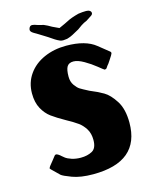

<svg xmlns="http://www.w3.org/2000/svg" viewBox="-113 -808 715 900"><g transform="rotate(-15 244.5 -358.0)"><path d="M40 -57Q34 -63 37 -65Q39 -70 44 -76L57 -92Q62 -99 75 -115Q78 -118 82 -118Q86 -118 93 -113.5Q100 -109 105 -104Q106 -103 116.5 -94.5Q127 -86 147 -79.5Q167 -73 191 -73Q223 -73 246 -85.5Q269 -98 269 -138Q269 -170 255.5 -192Q242 -214 222 -228.5Q202 -243 167 -262Q128 -284 104 -301.5Q80 -319 63.5 -349Q47 -379 47 -423Q47 -475 75 -515Q103 -555 151.5 -576.5Q200 -598 259 -598Q353 -598 401.5 -558.5Q450 -519 452 -518Q456 -515 456 -511Q456 -508 454 -505Q452 -502 451 -499Q447 -493 437.5 -478Q428 -463 422 -457Q420 -454 417 -449.5Q414 -445 411.5 -444Q409 -443 405 -443Q401 -445 377 -464.5Q353 -484 323.5 -501Q294 -518 273 -518Q251 -518 242 -503.5Q233 -489 233 -455Q233 -430 245 -413Q257 -396 268 -389Q279 -382 310 -366Q347 -351 374.5 -335Q402 -319 427.5 -279Q453 -239 453 -173Q453 17 227 17Q166 17 126 2Q86 -13 77.5 -20.5Q69 -28 40 -57ZM215 -641Q186 -661 169 -671L148 -684Q147 -685 128.5 -695.5Q110 -706 114 -718Q118 -733 130 -733Q138 -733 157 -726L184 -719Q201 -712 219 -701L251 -686Q285 -701 296 -707Q307 -713 321 -718Q335 -723 354 -728Q374 -731 392 -731Q403 -731 409.5 -726.5Q416 -722 416 -715Q416 -708 408 -703L382 -686Q379 -685 368.5 -680Q358 -675 334 -657Q294 -634 282 -631Q273 -627 264 -627Q260 -626 253 -626Q245 -626 238.5 -628.5Q232 -631 226 -634.5Q220 -638 215 -641Z"/></g></svg>

Font: Barriecito
Style: Regular
Weight: 400
Designer: Pablo Cosgaya & Sergio Jiménez
Foundry: Pablo Cosgaya & Sergio Jiménez
Version: Version 1.001